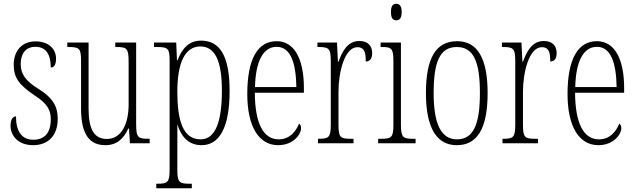

<svg xmlns="http://www.w3.org/2000/svg" viewBox="-20 -762 3381 1021"><path d="M156 10C238 10 287 -43 287 -130C287 -194 263 -241 185 -289C119 -330 90 -366 90 -421C90 -472 113 -513 168 -513C223 -513 250 -475 250 -403C269 -403 278 -420 278 -450C278 -504 236 -542 169 -542C98 -542 53 -493 53 -418C53 -348 82 -310 165 -254C234 -210 250 -174 250 -128C250 -55 217 -19 157 -19C94 -19 65 -66 65 -143C49 -143 36 -128 36 -93C36 -44 73 10 156 10Z M540 10C600 10 637 -23 662 -78H666L671 0H776V-24H773C714 -24 704 -29 704 -103V-536H593V-512H596C658 -512 664 -505 664 -425V-206C664 -107 628 -23 548 -23C480 -23 451 -76 451 -184V-536H338V-512H342C401 -512 411 -506 411 -440V-184C411 -45 458 10 540 10Z M811 239H1000V215H988C934 215 923 208 923 141V18C923 -30 924 -72 923 -98H924C945 -33 984 10 1052 10C1144 10 1201 -79 1201 -278C1201 -467 1148 -546 1049 -546C982 -546 947 -501 924 -441H921L917 -536H799V-512H813C874 -512 882 -505 882 -438V140C882 208 871 215 816 215H811ZM1047 -21C952 -21 923 -122 923 -275C923 -426 963 -515 1045 -515C1124 -515 1160 -438 1160 -279C1160 -121 1128 -21 1047 -21Z M1459 10C1539 10 1581 -47 1581 -80C1581 -94 1576 -101 1570 -104C1553 -62 1520 -21 1462 -21C1383 -21 1336 -101 1335 -269H1596V-294C1596 -449 1545 -543 1451 -543C1351 -543 1295 -450 1295 -262C1295 -88 1357 10 1459 10ZM1556 -299H1336C1339 -431 1377 -513 1451 -513C1526 -513 1554 -426 1556 -299Z M1671 0H1860V-24H1847C1790 -24 1780 -30 1780 -99V-274C1780 -379 1813 -511 1880 -511C1922 -511 1925 -476 1925 -435C1950 -435 1959 -454 1959 -480C1959 -517 1938 -544 1891 -544C1826 -544 1799 -485 1780 -434H1777L1772 -536H1668V-512H1671C1728 -512 1739 -506 1739 -437V-100C1739 -30 1728 -24 1673 -24H1671Z M2087 -654C2104 -654 2116 -664 2116 -698C2116 -731 2104 -742 2087 -742C2070 -742 2059 -731 2059 -698C2059 -664 2070 -654 2087 -654ZM1991 0H2190V-24H2177C2122 -24 2112 -32 2112 -100V-536H2004V-512H2011C2064 -512 2072 -503 2072 -434V-99C2072 -31 2062 -24 2006 -24H1991Z M2409 10C2516 10 2573 -75 2573 -267C2573 -450 2520 -543 2411 -543C2297 -543 2245 -452 2245 -267C2245 -77 2305 10 2409 10ZM2410 -21C2324 -21 2286 -106 2286 -267C2286 -431 2318 -512 2409 -512C2500 -512 2532 -431 2532 -267C2532 -106 2500 -21 2410 -21Z M2652 0H2841V-24H2828C2771 -24 2761 -30 2761 -99V-274C2761 -379 2794 -511 2861 -511C2903 -511 2906 -476 2906 -435C2931 -435 2940 -454 2940 -480C2940 -517 2919 -544 2872 -544C2807 -544 2780 -485 2761 -434H2758L2753 -536H2649V-512H2652C2709 -512 2720 -506 2720 -437V-100C2720 -30 2709 -24 2654 -24H2652Z M3162 10C3242 10 3284 -47 3284 -80C3284 -94 3279 -101 3273 -104C3256 -62 3223 -21 3165 -21C3086 -21 3039 -101 3038 -269H3299V-294C3299 -449 3248 -543 3154 -543C3054 -543 2998 -450 2998 -262C2998 -88 3060 10 3162 10ZM3259 -299H3039C3042 -431 3080 -513 3154 -513C3229 -513 3257 -426 3259 -299Z"/></svg>

Font: Noto Serif Georgian ExtraCondensed ExtraLight
Style: Regular
Weight: 200
Width: 2
Designer: Monotype Design Team, Akaki Razmadze
Foundry: Google LLC
Version: Version 2.003